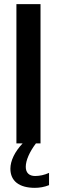

<svg xmlns="http://www.w3.org/2000/svg" viewBox="-20 -690 274 924"><path d="M59 -670V0H89C51 40 30 84 30 122C30 181 72 214 148 214C170 214 194 210 216 201V142C194 152 171 157 149 157C120 157 104 141 104 113C104 82 122 41 153 0H175V-670Z"/></svg>

Font: LT Wave Medium
Style: Regular
Weight: 500
Designer: Daniel Lyons
Version: Version 2.5 (Glyphs App)